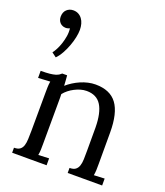

<svg xmlns="http://www.w3.org/2000/svg" viewBox="-155 -965 916 1069"><g transform="rotate(20 303.5 -431.0)"><path d="M104.5 -379.9Q104.5 -395.5 105 -411.6Q105.5 -427.7 108.4 -444.8L37.6 -440.9V-482.9Q70.3 -482.9 90.8 -485.1Q111.3 -487.3 123.8 -491.2Q136.2 -495.1 143.1 -499.8Q149.9 -504.4 155.8 -509.8H184.6Q185.5 -498.5 186.8 -484.1Q188 -469.7 189 -449.2Q205.1 -463.4 224.4 -475.6Q243.7 -487.8 264.6 -496.8Q285.6 -505.9 307.9 -511Q330.1 -516.1 351.6 -516.1Q438.5 -516.1 478.5 -461.7Q518.6 -407.2 518.6 -292.5V-106Q518.6 -85.9 518.1 -70.6Q517.6 -55.2 514.6 -38.1L577.6 -41V0H373.5V-29.8Q396.5 -29.8 408.4 -38.8Q420.4 -47.9 425.8 -64Q431.2 -80.1 431.9 -102.5Q432.6 -125 432.6 -151.9V-291.5Q431.6 -377.9 404.3 -421.6Q377 -465.3 317.4 -465.3Q299.3 -465.3 281.2 -460Q263.2 -454.6 246.6 -446Q230 -437.5 215.3 -425.8Q200.7 -414.1 189.9 -400.4Q190.4 -391.6 190.4 -381.6Q190.4 -371.6 190.4 -361.3L189.5 -106Q189.5 -85.9 189 -70.6Q188.5 -55.2 185.5 -38.1L248.5 -41V0H44.4V-29.8Q67.4 -29.8 79.3 -38.8Q91.3 -47.9 96.4 -64Q101.6 -80.1 102.3 -102.5Q103 -125 103.5 -151.9ZM64 -602.1Q72.3 -612.3 81.5 -629.9Q90.8 -647.5 97.9 -668.9Q105 -690.4 108.9 -714.1Q112.8 -737.8 109.9 -760.7Q95.7 -754.4 82.8 -755.4Q69.8 -756.3 60.1 -762.7Q50.3 -769 44.7 -779.8Q39.1 -790.5 39.1 -803.7Q39.1 -831.5 55.2 -846.7Q71.3 -861.8 94.2 -861.8Q111.3 -861.8 124.5 -854.7Q137.7 -847.7 146.7 -835.4Q155.8 -823.2 160.4 -806.6Q165 -790 165 -771Q165 -752 159.7 -726.3Q154.3 -700.7 144.5 -674.3Q134.8 -647.9 121.1 -623.3Q107.4 -598.6 90.8 -582Z"/></g></svg>

Font: Lora
Style: Regular
Weight: 400
Designer: Olga Karpushina, Alexei Vanyashin
Foundry: Cyreal (www.cyreal.org, a@cyreal.org)
Version: Version 1.014